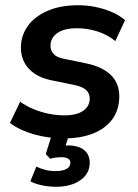

<svg xmlns="http://www.w3.org/2000/svg" viewBox="-20 -519 528 734"><path d="M226 10Q164 10 109.5 -5.5Q55 -21 18 -49L57 -130Q81 -113 109 -101.5Q137 -90 167 -84Q197 -78 226 -78Q273 -78 298 -95.5Q323 -113 323 -142Q323 -162 309.5 -174.5Q296 -187 269 -193L177 -212Q122 -223 91 -255.5Q60 -288 60 -337Q60 -382 85.5 -418.5Q111 -455 160.5 -477Q210 -499 280 -499Q312 -499 344.5 -492.5Q377 -486 406.5 -473.5Q436 -461 458 -442L421 -362Q390 -387 352 -399Q314 -411 274 -411Q225 -411 199 -392.5Q173 -374 173 -344Q173 -326 184.5 -313Q196 -300 221 -295L313 -276Q373 -263 404.5 -231.5Q436 -200 436 -151Q436 -100 410 -64Q384 -28 336.5 -9Q289 10 226 10ZM196 195Q167 195 140.5 189.5Q114 184 96 174L119 118Q136 126 153.5 130.5Q171 135 192 135Q219 135 234 127Q249 119 249 103Q249 93 240.5 87.5Q232 82 214 82Q205 82 195.5 83Q186 84 172 88L155 70L183 -20H249L225 56L194 45Q206 41 218 39Q230 37 240 37Q266 37 284.5 44.5Q303 52 313 67Q323 82 323 103Q323 145 287 170Q251 195 196 195Z"/></svg>

Font: Nunito Sans 12pt ExtraLight
Style: Italic
Weight: 200
Italic angle: -9°
Designer: Vernon Adams
Foundry: Vernon Adams
Version: Version 3.101;gftools[0.9.27]